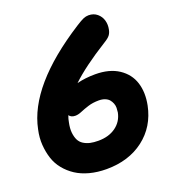

<svg xmlns="http://www.w3.org/2000/svg" viewBox="-153 -904 1007 1108"><g transform="rotate(-20 350.0 -350.0)"><path d="M312 85Q256.3 85 208.7 72.3Q161.1 59.6 126.2 36.6Q91.3 13.7 65.2 -18.3Q39.1 -50.3 26.4 -89.4Q13.7 -128.4 10.5 -173.1Q7.3 -217.8 18.1 -266.1Q68.4 -516.1 436 -751Q468.8 -772 484.6 -778.6Q500.5 -785.2 516.1 -785.2Q547.4 -785.2 568.8 -767.1Q590.3 -749 597.7 -722.4Q605 -695.8 599.1 -668Q595.7 -648.9 585.7 -635.3Q575.7 -621.6 547.9 -605Q402.3 -514.2 323.2 -439Q375 -452.1 436 -452.1Q522.9 -452.1 579.3 -414.8Q635.7 -377.4 655 -316.4Q674.3 -255.4 659.2 -179.2Q634.3 -57.1 541.5 13.9Q448.7 85 312 85ZM199.2 -244.1Q191.4 -208 194.3 -181.2Q197.3 -154.3 206.5 -135.7Q215.8 -117.2 233.6 -106Q251.5 -94.7 273.2 -89.8Q294.9 -85 323.2 -85Q387.2 -85 430.2 -116Q473.1 -147 483.9 -200.2Q485.8 -213.9 486.1 -227.8Q486.3 -241.7 481 -255.4Q475.6 -269 466.8 -279.5Q458 -290 441.7 -296.6Q425.3 -303.2 403.8 -303.2Q367.2 -303.2 337.9 -293.9Q308.6 -284.7 287.1 -275.4Q265.6 -266.1 248 -266.1Q221.7 -266.1 210 -283.2Q201.7 -260.7 199.2 -244.1Z"/></g></svg>

Font: Shantell Sans Irregular
Style: Italic
Weight: 800
Italic angle: -11.31°
Designer: Stephen Nixon, Anya Danilova, Shantell Martin
Foundry: Arrow Type
Version: Version 1.006;[9816181b4]